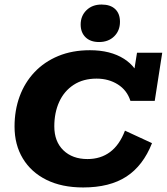

<svg xmlns="http://www.w3.org/2000/svg" viewBox="-20 -815 734 845"><path d="M346 10Q252 10 184.5 -23.5Q117 -57 80.5 -117.5Q44 -178 44 -258Q44 -330 66.5 -391Q89 -452 132 -497.5Q175 -543 236.5 -568.5Q298 -594 376 -594Q466 -594 526 -556Q554 -538 572 -514L583 -583H694L661 -371H554Q539 -418 498.5 -443.5Q458 -469 405 -469Q346 -469 304 -441.5Q262 -414 240.5 -366.5Q219 -319 219 -259Q219 -192 259 -153.5Q299 -115 365 -115Q423 -115 464.5 -146Q506 -177 530 -240L649 -185Q610 -86 536.5 -38Q463 10 346 10ZM416 -630Q378 -630 356.5 -651Q335 -672 335 -707Q335 -745 360.5 -770Q386 -795 427 -795Q466 -795 487 -775Q508 -755 508 -719Q508 -680 482.5 -655Q457 -630 416 -630Z"/></svg>

Font: Rokkitt SemiBold ExtraBold
Style: Italic
Weight: 800
Italic angle: -9°
Version: Version 3.103